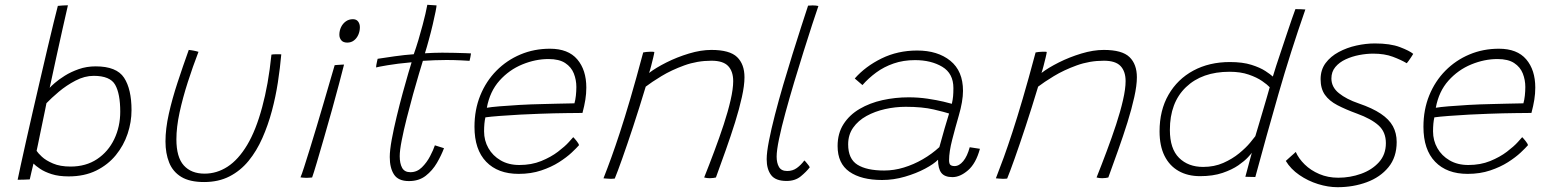

<svg xmlns="http://www.w3.org/2000/svg" viewBox="-20 -738 6454 800"><path d="M53.5 11Q57 -6.5 66.2 -48.8Q75.5 -91 88.5 -149.5Q101.5 -208 117 -275Q132.5 -342 148.2 -409.8Q164 -477.5 178.2 -538.2Q192.5 -599 203.8 -645Q215 -691 221 -713.5Q228 -714.5 241.5 -715.2Q255 -716 263 -716Q253.5 -675 240.8 -618.2Q228 -561.5 214.2 -497.8Q200.5 -434 187 -372Q191.5 -377.5 208 -392Q224.5 -406.5 250 -422.5Q275.5 -438.5 308.2 -450Q341 -461.5 378.5 -461.5Q466 -461.5 497 -414Q528 -366.5 528 -279Q528 -229.5 511.8 -180.8Q495.5 -132 462.8 -91.8Q430 -51.5 380.8 -27.2Q331.5 -3 266 -3Q224.5 -3 195 -12.5Q165.5 -22 146.8 -34.8Q128 -47.5 119.5 -56.5Q116 -42 111.2 -22Q106.5 -2 104 9.5Q98.5 10 80.2 10.5Q62 11 53.5 11ZM132.5 -109.5Q138 -100.5 154.5 -85Q171 -69.5 200.8 -56.8Q230.5 -44 274 -44Q338 -44 384.5 -75Q431 -106 456 -158.2Q481 -210.5 481 -273Q481 -347 460 -384.5Q439 -422 370.5 -422Q332.5 -422 294.8 -402.2Q257 -382.5 225.2 -355.8Q193.5 -329 173.5 -308Q172.5 -301.5 168.2 -281.2Q164 -261 158.5 -234.5Q153 -208 147.5 -181.5Q142 -155 138 -135.2Q134 -115.5 132.5 -109.5Z M1111 -510.5Q1113.5 -511 1119 -511.5Q1124.5 -512 1130.5 -512Q1136 -512 1143 -512Q1150 -512 1152 -511.5Q1147 -454.5 1137.8 -394.5Q1128.5 -334.5 1113 -276.5Q1097 -216.5 1073.2 -162.8Q1049.5 -109 1015.8 -67.8Q982 -26.5 936.2 -3Q890.5 20.5 830.5 20.5Q770.5 20.5 735.2 -1Q700 -22.5 684.8 -60.8Q669.5 -99 669.5 -148.5Q669.5 -201.5 683.5 -264Q697.5 -326.5 719.8 -394.2Q742 -462 766.5 -530Q771 -529.5 776.5 -528.8Q782 -528 787 -527Q792.5 -526 797.2 -524.8Q802 -523.5 807 -522Q783.5 -461 762.5 -395.8Q741.5 -330.5 728.2 -269.2Q715 -208 715 -157.5Q715 -83 745.8 -48.8Q776.5 -14.5 832.5 -14.5Q883.5 -14.5 928.2 -43.5Q973 -72.5 1009.8 -133.8Q1046.5 -195 1072.5 -292Q1085 -338 1094.8 -392.5Q1104.5 -447 1111 -510.5Z M1280.5 1.5Q1273.5 2 1267.5 2.5Q1261.5 3 1256.5 3Q1248 3 1242 2.2Q1236 1.5 1232 1Q1237 -10 1247 -41.2Q1257 -72.5 1270.8 -116.8Q1284.5 -161 1299.5 -211Q1314.5 -261 1328.8 -310Q1343 -359 1355 -400Q1367 -441 1374.5 -466.5Q1378.5 -467 1386.2 -467.5Q1394 -468 1402 -468.5Q1410 -469 1413.5 -469Q1411 -458.5 1405.2 -436.8Q1399.5 -415 1392.5 -388Q1380 -340.5 1363.5 -281.2Q1347 -222 1330.2 -164Q1313.5 -106 1300.2 -61.2Q1287 -16.5 1280.5 1.5ZM1427 -560.5Q1410 -560.5 1402 -570.2Q1394 -580 1394 -593Q1394 -610 1401 -624.8Q1408 -639.5 1420.8 -648.8Q1433.5 -658 1450.5 -658Q1465 -658 1472.2 -648.2Q1479.5 -638.5 1479.5 -624.5Q1479.5 -608 1473 -593.2Q1466.5 -578.5 1454.8 -569.5Q1443 -560.5 1427 -560.5Z M1830 -120.5Q1819 -91 1800.5 -59.2Q1782 -27.5 1753.8 -5.5Q1725.5 16.5 1684 16.5Q1639.5 16.5 1621.8 -10.8Q1604 -38 1604 -83.5Q1604 -111.5 1612.2 -156.5Q1620.5 -201.5 1632.8 -252.2Q1645 -303 1658 -350.5Q1671 -398 1681.2 -432.8Q1691.5 -467.5 1695 -478.5Q1634.5 -473 1595 -466.2Q1555.5 -459.5 1547 -457Q1547 -460.5 1548 -467.2Q1549 -474 1550.8 -481.2Q1552.5 -488.5 1553.5 -493Q1581.5 -497.5 1624.5 -503.5Q1667.5 -509.5 1704 -512Q1714 -540 1723.5 -571.8Q1733 -603.5 1741 -634Q1747.5 -658 1752.5 -679.8Q1757.5 -701.5 1760.5 -718L1799 -715.5Q1799 -711 1794.8 -689.2Q1790.5 -667.5 1783.2 -636.5Q1776 -605.5 1767 -573Q1763 -558 1758.8 -543.5Q1754.5 -529 1750.5 -516Q1764.5 -517 1786.5 -517.8Q1808.5 -518.5 1822.5 -518.5Q1848.5 -518.5 1874.8 -517.8Q1901 -517 1920 -516.5Q1939 -516 1942.5 -515.5Q1942.5 -512 1940 -500.2Q1937.5 -488.5 1936.5 -484.5Q1931.5 -485 1901.2 -486.5Q1871 -488 1840 -488Q1817.5 -488 1790.8 -487Q1764 -486 1742 -484.5Q1737 -468.5 1725.8 -431Q1714.5 -393.5 1701 -344.8Q1687.5 -296 1674.8 -245.8Q1662 -195.5 1653.8 -153.2Q1645.5 -111 1645.5 -87.5Q1645.5 -57 1655.5 -38.8Q1665.5 -20.5 1690 -20.5Q1717.5 -20.5 1738 -40.8Q1758.5 -61 1772.2 -87.5Q1786 -114 1792 -132.5Q1794 -132 1799.2 -130.2Q1804.5 -128.5 1811 -126.5Q1817.5 -124.5 1822.8 -122.8Q1828 -121 1830 -120.5Z M2392.5 -133Q2383 -122 2362 -102.2Q2341 -82.5 2309.2 -62.2Q2277.5 -42 2235.2 -27.8Q2193 -13.5 2141 -13.5Q2054.5 -13.5 2005.8 -64Q1957 -114.5 1957 -209.5Q1957 -281 1981.2 -340.5Q2005.5 -400 2048.5 -443.5Q2091.5 -487 2148.5 -511Q2205.5 -535 2271.5 -535Q2347.5 -535 2385.2 -490.8Q2423 -446.5 2423 -373Q2423 -348 2419 -322.8Q2415 -297.5 2407 -267.5Q2403.5 -267.5 2386.2 -267.2Q2369 -267 2343 -266.8Q2317 -266.5 2287.2 -265.8Q2257.5 -265 2229 -264Q2193 -263 2148 -260.5Q2103 -258 2063 -255Q2023 -252 2002.5 -249Q1997 -225.5 1997 -190.5Q1997 -152.5 2015 -120.8Q2033 -89 2066 -69.8Q2099 -50.5 2144 -50.5Q2194.5 -50.5 2235 -67Q2275.5 -83.5 2304.8 -105.8Q2334 -128 2350.2 -146Q2366.5 -164 2368.5 -166.5Q2371 -164 2374.8 -159.8Q2378.5 -155.5 2382.5 -150.5Q2386.5 -145.5 2389.2 -141Q2392 -136.5 2392.5 -133ZM2008.5 -289Q2025.5 -292 2061.2 -295Q2097 -298 2144.5 -300.8Q2192 -303.5 2243.5 -304.5Q2274 -305.5 2302.8 -306Q2331.5 -306.5 2351.2 -307Q2371 -307.5 2373.5 -307.5Q2377.5 -321 2379.5 -339.5Q2381.5 -358 2381.5 -375.5Q2381.5 -405 2371 -431.8Q2360.5 -458.5 2335.2 -475.2Q2310 -492 2265.5 -492Q2211 -492 2156.2 -469.5Q2101.5 -447 2061.2 -402Q2021 -357 2008.5 -289Z M2541.5 6Q2537 6.5 2532.2 6.8Q2527.5 7 2523 7Q2516 7 2508.8 6.2Q2501.5 5.5 2494.5 5Q2511 -37 2527.5 -82.5Q2544 -128 2563.2 -186.8Q2582.5 -245.5 2606.2 -326.2Q2630 -407 2660 -519.5Q2665.5 -520.5 2673 -521.5Q2680.5 -522.5 2689.5 -522.5Q2693.5 -522.5 2698.5 -522.5Q2703.5 -522.5 2706.5 -521.5Q2706 -515.5 2701.8 -498Q2697.5 -480.5 2692.8 -462Q2688 -443.5 2684.5 -434Q2712.5 -455.5 2756.8 -477.8Q2801 -500 2850.8 -515Q2900.5 -530 2944 -530Q3020.5 -530 3051.2 -500.2Q3082 -470.5 3082 -416Q3082 -382 3071.2 -333.5Q3060.5 -285 3042.8 -228.2Q3025 -171.5 3004 -112.5Q2983 -53.5 2963 1.5Q2959 2.5 2952.2 3.5Q2945.5 4.5 2937.5 4.5Q2931 4.5 2925.5 3.8Q2920 3 2914 1.5Q2935 -51 2956.2 -107.8Q2977.5 -164.5 2995.5 -219.2Q3013.5 -274 3024.2 -321Q3035 -368 3035 -400Q3035 -440.5 3014 -462.8Q2993 -485 2944.5 -485Q2885 -485 2831.2 -465.5Q2777.5 -446 2736 -420.8Q2694.5 -395.5 2670.5 -377Q2643.5 -287.5 2618 -210.2Q2592.5 -133 2572.5 -76.8Q2552.5 -20.5 2541.5 6Z M3354 -41Q3340 -22.5 3316.5 -3.2Q3293 16 3257.5 16Q3211.5 16 3193 -8.5Q3174.5 -33 3174.5 -74.5Q3174.5 -103 3184 -151.5Q3193.5 -200 3209 -260Q3224.5 -320 3243.5 -384.8Q3262.5 -449.5 3282 -512Q3301.5 -574.5 3318.5 -627Q3335.5 -679.5 3347 -714.5Q3358 -715.5 3366 -715.5Q3373 -715.5 3379.2 -714.8Q3385.5 -714 3390 -713Q3380.5 -685.5 3364.2 -635.8Q3348 -586 3328.5 -524Q3309 -462 3289.2 -396Q3269.5 -330 3252.8 -268.8Q3236 -207.5 3226 -159.2Q3216 -111 3216 -85.5Q3216 -59 3225.8 -42.2Q3235.5 -25.5 3260 -25.5Q3283 -25.5 3300.2 -38Q3317.5 -50.5 3331.5 -69.5Q3334 -67.5 3337.2 -63.8Q3340.5 -60 3344.2 -55.2Q3348 -50.5 3350.8 -46.8Q3353.5 -43 3354 -41Z M3655.5 12Q3568.5 12 3519.2 -22.5Q3470 -57 3470 -129.5Q3470 -182.5 3494.8 -221Q3519.5 -259.5 3561.8 -284.2Q3604 -309 3657 -320.8Q3710 -332.5 3766 -332.5Q3806.5 -332.5 3845 -326.8Q3883.5 -321 3911 -314.5Q3938.5 -308 3946 -305.5Q3950 -323 3951.2 -337Q3952.5 -351 3952.5 -371Q3952.5 -432 3906 -459.8Q3859.5 -487.5 3792.5 -487.5Q3744 -487.5 3703.5 -473.5Q3663 -459.5 3630.8 -435.8Q3598.5 -412 3573.5 -383.5L3541.5 -411Q3586 -461.5 3653.2 -494.5Q3720.5 -527.5 3801.5 -527.5Q3887 -527.5 3939.8 -484.8Q3992.5 -442 3992.5 -359.5Q3992.5 -338 3988 -311.8Q3983.5 -285.5 3975 -256.5Q3960.5 -206.5 3947.5 -156Q3934.5 -105.5 3934.5 -70.5Q3934.5 -55 3940.5 -50.5Q3946.5 -46 3957.5 -46Q3976.5 -46 3993.5 -66.5Q4010.5 -87 4020.5 -124.5L4063 -118Q4046.5 -57 4013.5 -28.5Q3980.5 0 3948.5 0Q3916 0 3902.2 -17.8Q3888.5 -35.5 3888.5 -72.5Q3871.5 -55 3834.5 -35.2Q3797.5 -15.5 3750.5 -1.8Q3703.5 12 3655.5 12ZM3664 -27.5Q3705 -27.5 3746 -40Q3787 -52.5 3825 -74.5Q3863 -96.5 3894 -125Q3906.5 -171 3915.8 -202.8Q3925 -234.5 3934.5 -265Q3918.5 -270.5 3870.8 -281.8Q3823 -293 3754 -293Q3710.5 -293 3668 -283.5Q3625.5 -274 3590.5 -254.8Q3555.5 -235.5 3534.8 -206Q3514 -176.5 3514 -136.5Q3514 -76 3552.5 -51.8Q3591 -27.5 3664 -27.5Z M4176.5 6Q4172 6.5 4167.2 6.8Q4162.5 7 4158 7Q4151 7 4143.8 6.2Q4136.5 5.5 4129.5 5Q4146 -37 4162.5 -82.5Q4179 -128 4198.2 -186.8Q4217.5 -245.5 4241.2 -326.2Q4265 -407 4295 -519.5Q4300.5 -520.5 4308 -521.5Q4315.5 -522.5 4324.5 -522.5Q4328.5 -522.5 4333.5 -522.5Q4338.5 -522.5 4341.5 -521.5Q4341 -515.5 4336.8 -498Q4332.5 -480.5 4327.8 -462Q4323 -443.5 4319.5 -434Q4347.5 -455.5 4391.8 -477.8Q4436 -500 4485.8 -515Q4535.5 -530 4579 -530Q4655.5 -530 4686.2 -500.2Q4717 -470.5 4717 -416Q4717 -382 4706.2 -333.5Q4695.5 -285 4677.8 -228.2Q4660 -171.5 4639 -112.5Q4618 -53.5 4598 1.5Q4594 2.5 4587.2 3.5Q4580.5 4.5 4572.5 4.5Q4566 4.5 4560.5 3.8Q4555 3 4549 1.5Q4570 -51 4591.2 -107.8Q4612.5 -164.5 4630.5 -219.2Q4648.5 -274 4659.2 -321Q4670 -368 4670 -400Q4670 -440.5 4649 -462.8Q4628 -485 4579.5 -485Q4520 -485 4466.2 -465.5Q4412.5 -446 4371 -420.8Q4329.5 -395.5 4305.5 -377Q4278.5 -287.5 4253 -210.2Q4227.5 -133 4207.5 -76.8Q4187.5 -20.5 4176.5 6Z M5169 -1.5Q5172 -12 5177.5 -33Q5183 -54 5188.5 -74.2Q5194 -94.5 5196 -101.5Q5194 -98 5180 -82.8Q5166 -67.5 5139.8 -49.2Q5113.5 -31 5073.8 -17.5Q5034 -4 4980.5 -4Q4928.5 -4 4890.5 -25.8Q4852.5 -47.5 4832 -89Q4811.5 -130.5 4811.5 -190.5Q4811.5 -278.5 4848.8 -343.2Q4886 -408 4952.2 -443.8Q5018.5 -479.5 5104.5 -479.5Q5157.5 -479.5 5194 -468Q5230.5 -456.5 5252.5 -442Q5274.5 -427.5 5283.5 -419Q5288 -435 5297.5 -464Q5307 -493 5318.8 -528Q5330.5 -563 5342 -597.5Q5353.5 -632 5363 -659.5Q5372.5 -687 5377.5 -700Q5388.5 -700 5400.5 -699.5Q5412.5 -699 5419 -698.5Q5357 -521 5306.8 -346Q5256.5 -171 5210.5 -0.5Q5204 -0.5 5195 -0.8Q5186 -1 5178.5 -1.2Q5171 -1.5 5169 -1.5ZM4993 -42.5Q5039.5 -42.5 5077.2 -59.2Q5115 -76 5143.2 -99.2Q5171.5 -122.5 5188.5 -143Q5205.5 -163.5 5210.5 -170.5Q5214.5 -184 5223 -212.2Q5231.5 -240.5 5241 -273Q5250.5 -305.5 5258.8 -333.5Q5267 -361.5 5270.5 -374.5Q5261 -385 5239 -400.2Q5217 -415.5 5183 -427.2Q5149 -439 5103 -439Q4988.5 -439 4921.5 -374.8Q4854.5 -310.5 4854.5 -196.5Q4854.5 -118 4892.8 -80.2Q4931 -42.5 4993 -42.5Z M5553 42Q5514 42 5472 29Q5430 16 5394 -8.8Q5358 -33.5 5337.5 -67.5Q5342.5 -72 5348.2 -77.2Q5354 -82.5 5360 -87.8Q5366 -93 5371 -97.5Q5376 -102 5379 -105Q5391 -77.5 5416.2 -52.8Q5441.5 -28 5477.2 -12.8Q5513 2.5 5556 2.5Q5605.5 2.5 5651 -13.8Q5696.5 -30 5725.5 -62Q5754.5 -94 5754.5 -141.5Q5754.5 -188 5724 -215.5Q5693.5 -243 5634.5 -264.5Q5586.5 -282 5552.5 -299.8Q5518.5 -317.5 5500.5 -343Q5482.5 -368.5 5482.5 -408Q5482.5 -447 5503.2 -475Q5524 -503 5558 -521.2Q5592 -539.5 5631.5 -548.2Q5671 -557 5708.5 -557Q5772.5 -557 5812.8 -541.8Q5853 -526.5 5868.5 -513.5Q5864.5 -506.5 5859.2 -498.8Q5854 -491 5849.5 -484.8Q5845 -478.5 5841.5 -474.5Q5818 -488.5 5783.5 -501.5Q5749 -514.5 5701.5 -514.5Q5674 -514.5 5643.8 -508.8Q5613.5 -503 5587 -490.8Q5560.5 -478.5 5544 -458.8Q5527.5 -439 5527.5 -411Q5527.5 -375 5558.8 -349.8Q5590 -324.5 5641.5 -307Q5698.5 -287.5 5733.2 -264.2Q5768 -241 5783.8 -212Q5799.5 -183 5799.5 -146.5Q5799.5 -83 5765.2 -41.2Q5731 0.5 5674.8 21.2Q5618.5 42 5553 42Z M6346.5 -133Q6337 -122 6316 -102.2Q6295 -82.5 6263.2 -62.2Q6231.5 -42 6189.2 -27.8Q6147 -13.5 6095 -13.5Q6008.5 -13.5 5959.8 -64Q5911 -114.5 5911 -209.5Q5911 -281 5935.2 -340.5Q5959.5 -400 6002.5 -443.5Q6045.5 -487 6102.5 -511Q6159.5 -535 6225.5 -535Q6301.5 -535 6339.2 -490.8Q6377 -446.5 6377 -373Q6377 -348 6373 -322.8Q6369 -297.5 6361 -267.5Q6357.5 -267.5 6340.2 -267.2Q6323 -267 6297 -266.8Q6271 -266.5 6241.2 -265.8Q6211.5 -265 6183 -264Q6147 -263 6102 -260.5Q6057 -258 6017 -255Q5977 -252 5956.5 -249Q5951 -225.5 5951 -190.5Q5951 -152.5 5969 -120.8Q5987 -89 6020 -69.8Q6053 -50.5 6098 -50.5Q6148.5 -50.5 6189 -67Q6229.5 -83.5 6258.8 -105.8Q6288 -128 6304.2 -146Q6320.5 -164 6322.5 -166.5Q6325 -164 6328.8 -159.8Q6332.5 -155.5 6336.5 -150.5Q6340.5 -145.5 6343.2 -141Q6346 -136.5 6346.5 -133ZM5962.5 -289Q5979.5 -292 6015.2 -295Q6051 -298 6098.5 -300.8Q6146 -303.5 6197.5 -304.5Q6228 -305.5 6256.8 -306Q6285.5 -306.5 6305.2 -307Q6325 -307.5 6327.5 -307.5Q6331.5 -321 6333.5 -339.5Q6335.5 -358 6335.5 -375.5Q6335.5 -405 6325 -431.8Q6314.5 -458.5 6289.2 -475.2Q6264 -492 6219.5 -492Q6165 -492 6110.2 -469.5Q6055.5 -447 6015.2 -402Q5975 -357 5962.5 -289Z"/></svg>

Font: Grandstander Thin
Style: Italic
Weight: 100
Italic angle: -15°
Designer: Tyler Finck
Foundry: Etcetera Type Co
Version: Version 1.200